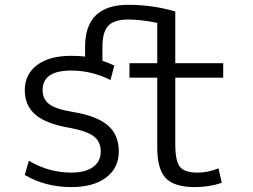

<svg xmlns="http://www.w3.org/2000/svg" viewBox="-20 -760 1040 790"><path d="M701.2 -440.4V-167Q701.2 -96.7 720.7 -73.2Q740.2 -49.8 792 -49.8Q836.9 -49.8 878.9 -67.4L892.6 -7.8Q841.8 9.8 782.2 9.8Q697.3 9.8 662.1 -26.9Q627 -63.5 627 -153.3V-440.4H512.7V-500H627V-666Q558.6 -679.7 507.8 -679.7Q450.2 -679.7 425.8 -654.3Q401.4 -628.9 401.4 -567.4V-509.8Q425.8 -502 450.2 -490.2L434.6 -430.7Q357.4 -469.7 273.4 -469.7Q155.3 -469.7 155.3 -389.6Q155.3 -353.5 181.2 -332.5Q207 -311.5 277.3 -299.8Q378.9 -283.2 423.8 -244.1Q468.8 -205.1 468.8 -137.2Q468.8 -69.3 417 -29.8Q365.2 9.8 273.4 9.8Q167 9.8 82 -40L98.6 -98.6Q180.7 -49.8 273.4 -49.8Q331.1 -49.8 362.8 -72.8Q394.5 -95.7 394.5 -136.7Q394.5 -176.8 366.2 -198.7Q337.9 -220.7 269.5 -233.4Q170.9 -250 126.5 -287.6Q82 -325.2 82 -389.6Q82 -454.1 132.3 -492.2Q182.6 -530.3 273.4 -530.3Q303.7 -530.3 330.1 -527.3V-567.4Q330.1 -740.2 507.8 -740.2Q607.4 -740.2 701.2 -712.9V-500H898.4V-440.4Z"/></svg>

Font: Gen Shin Gothic Monospace Normal
Style: Regular
Weight: 350
Designer: [Source Han Sans]
Ryoko NISHIZUKA  (kana & ideographs); Paul D. Hunt (Latin, Greek & Cyrillic); Wenlong ZHANG  (bopomofo
Version: Version 1.002.20150607